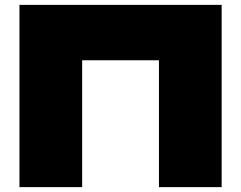

<svg xmlns="http://www.w3.org/2000/svg" viewBox="-20 -770 992 790"><path d="M892 -750V0H634V-638L750 -522H202L318 -638V0H60V-750Z"/></svg>

Font: Unbounded Black
Style: Regular
Weight: 900
Designer: Luke Prowse, Jean-Baptiste Morizot, Fátima Lázaro, Florian Runge
Foundry: NaN
Version: Version 1.701;gftools[0.9.28.dev5+ged2979d]